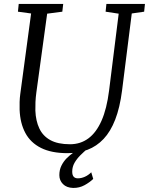

<svg xmlns="http://www.w3.org/2000/svg" viewBox="-20 -763 752 969"><path d="M645 -695 596 -306Q585 -220 561.5 -159.5Q538 -99 502.8 -61.8Q467.5 -24.5 422 -7.2Q376.5 10 321 10Q239.5 10 186.8 -16.5Q134 -43 107.8 -92.2Q81.5 -141.5 79 -209Q78.5 -227.5 79 -248Q79.5 -268.5 82.5 -290L137 -695L70.5 -704L74.5 -743H299L294.5 -704L218 -694L163.5 -296.5Q160 -270.5 159 -248Q158 -225.5 158.5 -204.5Q160.5 -153 178.5 -114.8Q196.5 -76.5 234.2 -55.8Q272 -35 333.5 -35Q386 -35 426 -64.5Q466 -94 492.5 -154Q519 -214 530.5 -306L579 -694L513 -704L517 -743H711.5L707.5 -704ZM349 185.5Q316 184.5 297.8 166Q279.5 147.5 279.5 121Q279.5 94.5 289.8 73.5Q300 52.5 316.2 36Q332.5 19.5 352.2 5.8Q372 -8 391 -20.5L412 -33.5L422.5 -13.5Q404 2.5 386 20.2Q368 38 356.2 58.5Q344.5 79 344.5 103Q344.5 120.5 351.8 128.8Q359 137 373 137Q390.5 137 408 129.2Q425.5 121.5 440.5 106.5L450.5 140Q433 157 406.8 171.5Q380.5 186 349 185.5Z"/></svg>

Font: Merriweather 24pt Light
Style: Italic
Weight: 300
Italic angle: -7.8°
Version: Version 2.101